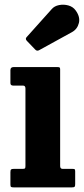

<svg xmlns="http://www.w3.org/2000/svg" viewBox="-20 -810 363 830"><path d="M79.5 -440H37Q25 -440 25 -451V-506.5Q25 -520 38.5 -520H229Q235.5 -520 237.8 -518.2Q240 -516.5 240 -510V-92.5Q240 -80 250.5 -80H292Q300 -80 302.5 -78.5Q305 -77 305 -69V-14Q305 -5 302.5 -2.5Q300 0 291 0H39Q30.5 0 27.8 -2Q25 -4 25 -12.5V-65.5Q25 -75 28 -77.5Q31 -80 40 -80H78Q86 -80 88 -82.2Q90 -84.5 90 -92.5V-427.5Q90 -440 79.5 -440ZM132.5 -595.5 96 -633.5Q87.5 -642.5 96 -650.5L203.5 -770.5Q215 -784 235.2 -788Q255.5 -792 275.5 -786.5Q295.5 -781 307 -765Q327.5 -737 321 -710.5Q314.5 -684 291 -671L150 -593.5Q140 -587.5 132.5 -595.5Z"/></svg>

Font: Besley* Narrow
Style: Bold
Weight: 700
Width: 4
Designer: Owen Earl
Foundry: indestructible type*
Version: Version 3.000; ttfautohint (v1.8.3)